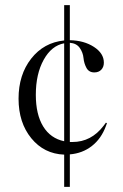

<svg xmlns="http://www.w3.org/2000/svg" viewBox="-20 -590 477 745"><path d="M229 -570H251V-434Q306 -433 344.5 -408Q383 -383 383 -347Q383 -330 373 -319.5Q363 -309 346 -309Q325 -309 315.5 -326.5Q306 -344 304 -365Q302 -386 289.5 -404Q277 -422 251 -424V-39H261Q334 -39 382 -102L391 -114L395 -112L391 -101Q373 -52 336.5 -23.5Q300 5 251 9V135H229V10Q151 7 101.5 -53.5Q52 -114 52 -207Q52 -300 101 -362.5Q150 -425 229 -433ZM119 -222Q119 -146 147.5 -99.5Q176 -53 229 -42V-422Q180 -413 149.5 -358Q119 -303 119 -222Z"/></svg>

Font: Libre Caslon Display
Style: Regular
Weight: 400
Designer: Pablo Impallari, Rodrigo Fuenzalida
Foundry: Pablo Impallari, Rodrigo Fuenzalida
Version: Version 1.002